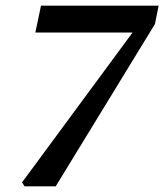

<svg xmlns="http://www.w3.org/2000/svg" viewBox="-20 -659 581 679"><path d="M67 0 58 -14 465 -566V-544H105L125 -639H541L528 -574L177 0Z"/></svg>

Font: Source Serif 4 18pt SemiBold
Style: Italic
Weight: 600
Italic angle: -12°
Designer: Frank Grießhammer
Foundry: Adobe Systems Incorporated
Version: Version 4.004;hotconv 1.0.116;makeotfexe 2.5.65601